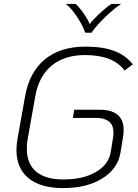

<svg xmlns="http://www.w3.org/2000/svg" viewBox="-20 -949 702 980"><path d="M64 -184Q64 -213 70 -244L108 -457Q130 -581 209 -646Q288 -711 416 -711Q504 -711 562 -689.5Q620 -668 658 -621L616 -589Q558 -668 414 -668Q309 -668 243.5 -614Q178 -560 160 -457L122 -244Q117 -220 117 -190Q117 -113 164.5 -73Q212 -33 304 -33Q403 -33 468.5 -70.5Q534 -108 545 -172L557 -246Q559 -255 559 -272Q559 -311 536 -329Q513 -347 473 -347H352L359 -389H487Q611 -389 611 -286Q611 -269 608 -249L595 -170Q581 -87 502 -38Q423 11 303 11Q187 11 125.5 -39.5Q64 -90 64 -184ZM316 -929H366Q387 -910 408.5 -878.5Q430 -847 438 -826Q452 -846 485.5 -877.5Q519 -909 548 -929H598Q563 -906 518.5 -863.5Q474 -821 447 -782H415Q401 -822 372 -865Q343 -908 316 -929Z"/></svg>

Font: KoHo Light
Style: Italic
Weight: 300
Italic angle: -10°
Version: Version 1.000; ttfautohint (v1.6)